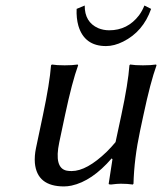

<svg xmlns="http://www.w3.org/2000/svg" viewBox="-20 -666 587 696"><path d="M287.1 -646Q286.6 -585.9 335.9 -564Q354.5 -556.2 376 -556.2Q442.4 -556.2 483.9 -610.4Q496.1 -627 503.4 -646L527.8 -633.8Q499 -551.3 426.3 -515.1Q394 -499 364.3 -499Q286.1 -499 264.2 -572.3Q256.3 -600.1 257.8 -633.8ZM384.8 -91.8Q313.5 -9.3 239.3 6.8Q224.6 9.8 211.9 9.8Q114.3 9.8 106.4 -75.2Q104.5 -100.6 110.4 -128.9L135.7 -249Q160.2 -365.2 165 -429.2L168 -432.1Q185.5 -429.2 214.4 -429.2Q243.2 -429.2 261.7 -432.1L263.2 -429.2Q241.2 -368.7 215.8 -249L194.8 -149.9Q175.3 -57.1 221.7 -47.4Q230 -45.9 239.7 -45.9Q294.4 -45.9 367.2 -116.2Q384.8 -133.8 398.9 -150.9L419.9 -249Q444.3 -363.3 449.2 -429.2L451.7 -432.1Q469.2 -429.2 498 -429.2Q526.9 -429.2 545.9 -432.1L547.4 -429.2Q525.4 -368.7 500 -249L487.8 -191.9Q466.3 -91.3 463.9 0L461.4 2.9Q442.4 0 417.5 0Q404.8 0 382.3 2.9Q373.5 2.9 374 0L387.7 -88.9Z"/></svg>

Font: Linux Biolinum Slanted O
Style: Slanted
Weight: 400
Designer: Philipp H. Poll
Foundry: Philipp H. Poll
Version: Version 1.0.4